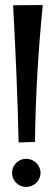

<svg xmlns="http://www.w3.org/2000/svg" viewBox="-20 -728 216 763"><path d="M32 -707C42 -529 50 -340 54 -162L119 -164C121 -341 132 -529 150 -708ZM141 -41C141 -72 115 -97 84 -97C53 -97 28 -72 28 -41C28 -10 53 15 84 15C115 15 141 -10 141 -41Z"/></svg>

Font: Mouse Memoirs
Style: Regular
Weight: 400
Designer: Astigmatic (AOETI)
Foundry: Astigmatic (AOETI)
Version: Version 1.000